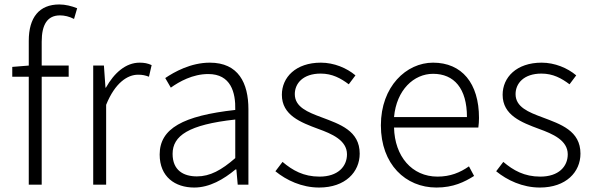

<svg xmlns="http://www.w3.org/2000/svg" viewBox="-20 -828 2662 861"><path d="M35 -484H109V0H167V-484H288V-534H167V-641C167 -717 192 -759 249 -759C269 -759 291 -754 312 -743L326 -791C301 -801 273 -808 246 -808C156 -808 109 -750 109 -645V-534L35 -528Z M398 0H456V-358C496 -457 552 -493 599 -493C620 -493 631 -490 648 -484L660 -536C643 -544 627 -547 606 -547C544 -547 492 -501 455 -435H453L446 -534H398Z M851 13C920 13 983 -24 1036 -68H1040L1046 0H1094V-338C1094 -456 1049 -547 921 -547C835 -547 761 -505 721 -478L746 -435C784 -462 844 -496 914 -496C1015 -496 1037 -414 1035 -335C801 -309 696 -252 696 -135C696 -35 765 13 851 13ZM863 -37C803 -37 754 -64 754 -138C754 -219 825 -269 1035 -292V-119C973 -65 922 -37 863 -37Z M1411 13C1529 13 1593 -57 1593 -139C1593 -242 1504 -271 1422 -302C1360 -325 1302 -348 1302 -406C1302 -454 1339 -498 1418 -498C1470 -498 1508 -477 1544 -450L1574 -490C1535 -523 1478 -547 1419 -547C1306 -547 1244 -481 1244 -403C1244 -311 1329 -279 1407 -250C1468 -228 1536 -199 1536 -136C1536 -81 1495 -36 1413 -36C1341 -36 1292 -64 1247 -102L1215 -60C1264 -20 1333 13 1411 13Z M1937 13C2013 13 2063 -12 2106 -39L2083 -82C2043 -54 1999 -36 1942 -36C1827 -36 1750 -127 1747 -256H2125C2127 -270 2128 -285 2128 -299C2128 -455 2051 -547 1922 -547C1802 -547 1688 -440 1688 -266C1688 -91 1799 13 1937 13ZM1747 -303C1758 -425 1836 -497 1922 -497C2016 -497 2074 -432 2074 -303Z M2401 13C2519 13 2583 -57 2583 -139C2583 -242 2494 -271 2412 -302C2350 -325 2292 -348 2292 -406C2292 -454 2329 -498 2408 -498C2460 -498 2498 -477 2534 -450L2564 -490C2525 -523 2468 -547 2409 -547C2296 -547 2234 -481 2234 -403C2234 -311 2319 -279 2397 -250C2458 -228 2526 -199 2526 -136C2526 -81 2485 -36 2403 -36C2331 -36 2282 -64 2237 -102L2205 -60C2254 -20 2323 13 2401 13Z"/></svg>

Font: Noto Sans SC Light
Style: Regular
Weight: 300
Designer: Ryoko NISHIZUKA 西塚涼子 (kana, bopomofo & ideographs); Paul D. Hunt (Latin, Greek & Cyrillic); Sandoll Communications 산돌커뮤니
Foundry: Adobe
Version: Version 2.004;hotconv 1.0.118;makeotfexe 2.5.65603